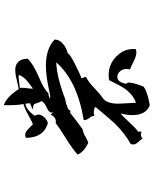

<svg xmlns="http://www.w3.org/2000/svg" viewBox="84 -888 831 1040"><g transform="rotate(-90 500.0 -367.5)"><path d="M451 28Q397 8 397 -67Q397 -97 406 -130Q390 -118 357 -82Q326 -48 306 -34Q311 -29 306 -17Q284 -26 270 -11Q265 -21 250 -36Q238 -50 238 -61Q238 -69 241 -76Q295 -105 351 -161Q371 -182 441 -266Q435 -274 419 -275Q405 -277 393 -272Q393 -285 381 -300Q369 -316 370 -330Q583 -365 683 -479Q640 -477 590 -464.5Q540 -452 483 -430Q473 -429 459.5 -425Q446 -421 428 -414Q426 -408 419 -401Q411 -406 406 -401Q390 -388 369 -372Q348 -356 322 -337Q317 -336 309 -333.5Q301 -331 290 -327Q281 -319 248 -305Q198 -328 183 -363Q197 -376 218.5 -391.5Q240 -407 269 -425Q301 -445 322.5 -459.5Q344 -474 354 -482Q357 -481 363 -481Q386 -481 399 -508Q401 -508 405 -503Q409 -497 412 -498Q411 -501 411 -506Q411 -519 439 -531Q469 -545 473 -559Q466 -568 457 -598Q444 -606 428 -605Q431 -609 461 -621Q461 -626 460.5 -632Q460 -638 459 -646Q426 -642 393 -595Q400 -587 400 -574Q399 -558 385 -543.5Q371 -529 354 -524Q274 -547 274 -643Q281 -647 289 -647Q305 -647 321 -631L348 -605Q356 -608 369 -615Q382 -622 401 -632Q432 -650 457 -656Q449 -695 451 -763Q495 -748 538 -682Q543 -683 556 -686Q569 -689 589 -693Q607 -698 620.5 -699.5Q634 -701 644 -701Q700 -699 703 -634Q675 -604 605 -574Q538 -546 515 -521Q510 -523 486 -514Q492 -509 515 -514Q607 -535 664 -535Q756 -535 806 -488Q807 -461 779 -439Q757 -422 732 -417Q730 -406 673 -377Q645 -363 625.5 -354Q606 -345 596 -343Q604 -325 603 -317Q576 -304 544 -273Q526 -256 512.5 -244.5Q499 -233 490 -227Q461 -208 459 -151Q459 -142 459.5 -129.5Q460 -117 461 -101Q464 -61 464 -47Q507 -62 539 -106Q556 -130 586 -192Q600 -195 614 -195Q675 -195 718 -150Q761 -105 754 -47Q749 -46 744.5 -45.5Q740 -45 735 -45Q719 -45 693 -57Q677 -65 664.5 -71Q652 -77 644 -79Q647 -88 647 -98Q647 -119 634.5 -133Q622 -147 606 -148Q575 -149 567 -101Q566 -98 570 -95Q573 -93 573 -92Q576 -67 551 -5Q520 16 451 28ZM541 -605 580 -635Q594 -646 602.5 -658Q611 -670 615 -682Q601 -684 544 -676Q545 -672 545 -668.5Q545 -665 545 -661Q545 -652 542 -631Q539 -616 541 -605Z"/></g></svg>

Font: Yuji Hentaigana Akebono
Style: Regular
Weight: 400
Designer: Kataoka Yuji
Foundry: Kinuta Font Factory
Version: Version 3.002